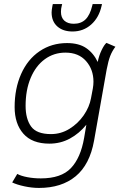

<svg xmlns="http://www.w3.org/2000/svg" viewBox="-20 -707 600 945"><path d="M40 191 65 149Q83 159 114.5 165Q146 171 181 171Q281 171 329 120.5Q377 70 394 -28L405 -93Q370 -50 324 -25Q278 0 223 0Q138 0 95 -49Q52 -98 52 -180Q52 -271 84 -343Q116 -415 175 -455Q234 -495 310 -495Q368 -495 404 -470.5Q440 -446 461 -402Q467 -433 480 -460Q493 -487 504 -496L548 -477Q532 -456 522.5 -431.5Q513 -407 505 -365L443 -15Q422 103 352.5 160.5Q283 218 172 218Q137 218 100 210Q63 202 40 191ZM428 -224 437 -272Q440 -289 440 -305Q440 -365 403.5 -406.5Q367 -448 302 -448Q245 -448 200.5 -415.5Q156 -383 131 -323.5Q106 -264 106 -186Q106 -122 133 -84.5Q160 -47 231 -47Q280 -47 322 -73Q364 -99 392 -139.5Q420 -180 428 -224ZM234 -646Q234 -656 238 -678L240 -687H286L284 -679Q280 -664 280 -649Q280 -620 297 -605Q314 -590 343 -590Q379 -590 401 -611.5Q423 -633 434 -679L436 -687H482L480 -678Q467 -620 428.5 -586Q390 -552 337 -552Q290 -552 262 -577Q234 -602 234 -646Z"/></svg>

Font: Niramit ExtraLight
Style: Italic
Weight: 200
Italic angle: -10°
Designer: Katatrad Aksorn Co.,Ltd.
Foundry: Cadson Demak Co.,Ltd.
Version: Version 1.000; ttfautohint (v1.6)